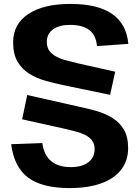

<svg xmlns="http://www.w3.org/2000/svg" viewBox="-20 -840 716 980"><path d="M336 120Q195 120 123.5 66.5Q52 13 37 -104L196 -110Q204 -49 240.5 -18Q277 13 341 13Q398 13 430.5 -11.5Q463 -36 463 -79Q463 -105 450 -122.5Q437 -140 415 -151Q393 -162 364.5 -169.5Q336 -177 305 -184L93 -231L119 -355L385 -295Q428 -286 472 -273.5Q516 -261 553 -238.5Q590 -216 612 -179Q634 -142 634 -83Q634 -20 598.5 26Q563 72 496 96Q429 120 336 120ZM300 -406Q258 -415 213 -427.5Q168 -440 130.5 -463Q93 -486 70 -524.5Q47 -563 47 -624Q47 -717 124.5 -768.5Q202 -820 340 -820Q478 -820 552 -769Q626 -718 635 -616L475 -605Q470 -660 436 -686.5Q402 -713 337 -713Q282 -713 250.5 -690Q219 -667 219 -626Q219 -598 232 -580.5Q245 -563 267.5 -551Q290 -539 319.5 -531.5Q349 -524 381 -516L568 -474L542 -356Z"/></svg>

Font: Pathway Extreme 8pt Thin 12pt
Style: Bold
Weight: 700
Version: Version 1.001;gftools[0.9.26]